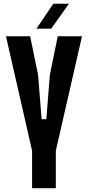

<svg xmlns="http://www.w3.org/2000/svg" viewBox="-20 -991 463 1011"><path d="M149 0V-195.9V-196.9L11.4 -800H138.8L180.5 -596.4L199.1 -363.2H224L242.4 -596.4L284.1 -800H411.8L273.9 -196.7V-195.7V0ZM171.8 -840 260.6 -971.2H342.8L249.9 -840Z"/></svg>

Font: Big Shoulders Thin
Style: Regular
Weight: 100
Designer: Patric King
Foundry: XO Type Co
Version: Version 2.002